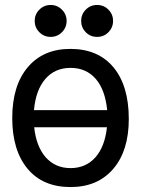

<svg xmlns="http://www.w3.org/2000/svg" viewBox="-20 -738 574 781"><path d="M328.9 -606.9Q310.1 -626 310.1 -652.8Q310.1 -679.7 328.9 -698.7Q347.7 -717.8 375 -717.8Q402.3 -717.8 421.1 -698.7Q439.9 -679.7 439.9 -652.8Q439.9 -626 421.1 -606.9Q402.3 -587.9 375 -587.9Q347.7 -587.9 328.9 -606.9ZM140.1 -606.9Q121.1 -626 121.1 -652.8Q121.1 -679.7 140.1 -698.7Q159.2 -717.8 186 -717.8Q212.9 -717.8 231.9 -698.7Q251 -679.7 251 -652.8Q251 -626 231.9 -606.9Q212.9 -587.9 186 -587.9Q159.2 -587.9 140.1 -606.9ZM415 -220.2H119.1Q127.4 -142.1 166 -98.1Q205.1 -54.2 267.1 -54.2Q329.1 -54.2 368.2 -98.1Q406.7 -142.1 415 -220.2ZM416 -290Q407.7 -373 369.6 -417Q330.6 -461.9 267.1 -461.9Q203.1 -461.9 164.1 -416.5Q125.5 -371.6 118.2 -290ZM266.1 -539.1Q378.9 -539.1 441.4 -464.4Q503.9 -389.2 503.9 -253.9Q503.9 -124.5 440.4 -50.8Q377 22.9 267.1 22.9Q154.3 22.9 92.3 -51.3Q29.8 -126.5 29.8 -257.8Q29.8 -389.6 92.8 -464.4Q155.8 -539.1 266.1 -539.1Z"/></svg>

Font: Miedinger*
Style: Book
Weight: 400
Version: Version 001.000